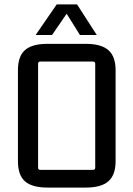

<svg xmlns="http://www.w3.org/2000/svg" viewBox="-20 -840 602 867"><path d="M328 -820 417 -682H341L281 -778L215 -682H141L236 -820ZM61 -112V-523Q61 -586 93 -614Q125 -642 194 -642H368Q437 -642 469.5 -613.5Q502 -585 502 -523V-112Q502 -50 469.5 -21.5Q437 7 368 7H194Q125 7 93 -21Q61 -49 61 -112ZM400 -562H162Q152 -562 152 -552V-83Q152 -73 162 -73H400Q410 -73 410 -83V-552Q410 -562 400 -562Z"/></svg>

Font: Gemunu Libre Medium
Style: Regular
Weight: 500
Designer: Puspanada Ekanayake, Sola Matas, Pathum Egodawatta, Kosala Senevirathne
Foundry: mooniak
Version: Version 1.100